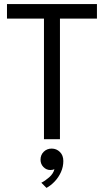

<svg xmlns="http://www.w3.org/2000/svg" viewBox="-20 -680 532 938"><path d="M194.8 -589.1H14.1V-660H453.6V-589.1H272.9V0H194.8ZM232.5 45.9Q255.9 45.9 272.6 62.4Q289.4 78.8 289.4 106.6Q289.4 135.1 277.8 160.7Q266.3 186.3 247.6 206.1Q228.9 226 207.1 237.9L181.9 212.6Q199.6 204.2 220.1 186.4Q240.6 168.5 245.9 146.5Q237.5 150.6 225.9 150.6Q206.4 150.6 192.2 136Q178 121.4 178 100.4Q178 76.5 193.8 61.2Q209.6 45.9 232.5 45.9Z"/></svg>

Font: League Spartan Extralight
Style: Regular
Weight: 200
Foundry: The League of Moveable Type
Version: Version 2.300; ttfautohint (v1.8.3)